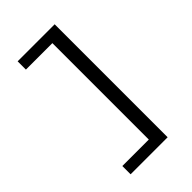

<svg xmlns="http://www.w3.org/2000/svg" viewBox="-291 -902 1203 1203"><g transform="rotate(-45 310.0 -300.5)"><path d="M116.8 200V126.7H373.8L351.3 145.7V-746.7L373.8 -727.7H116.8V-801H445V200Z"/></g></svg>

Font: Monaspace Xenon Var ExtraLight
Style: Regular
Weight: 200
Designer: Riley Cran and the Lettermatic Team
Version: Version 1.200 (Monaspace Xenon Var)